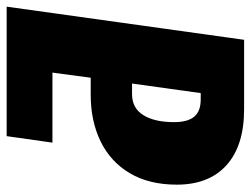

<svg xmlns="http://www.w3.org/2000/svg" viewBox="-106 -628 735 562"><g transform="rotate(-90 261.0 -347.5)"><path d="M425 0H222Q115 0 58 -51.5Q1 -103 1 -197Q1 -278 34.5 -334.5Q68 -391 127.5 -420Q187 -449 264 -449H314L329 -561H124L143 -695H522ZM269 -127 297 -328H266Q225 -328 204.5 -295Q184 -262 184 -205Q184 -165 200 -146Q216 -127 250 -127Z"/></g></svg>

Font: Fira Sans Extra Condensed ExtraBold
Style: Italic
Weight: 800
Width: 3
Italic angle: -8°
Designer: Carrois Corporate & Edenspiekermann AG
Foundry: Carrois Corporate GbR & Edenspiekermann AG
Version: Version 4.203